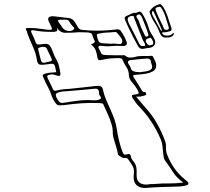

<svg xmlns="http://www.w3.org/2000/svg" viewBox="-20 -875 1040 952"><path d="M806 -689Q793 -687 784.5 -694Q776 -701 771 -714Q762 -739 747 -761.5Q732 -784 724 -809Q723 -812 722 -815Q721 -818 723 -821Q739 -846 770 -854Q775 -856 778 -853Q781 -850 783 -848Q793 -836 799.5 -822Q806 -808 811 -794Q816 -779 820.5 -764.5Q825 -750 830 -736Q833 -722 822 -720Q814 -718 806 -716Q798 -714 790 -715Q785 -715 784 -712Q783 -709 787 -705Q795 -698 810.5 -698.5Q826 -699 833 -706Q835 -708 836.5 -710Q838 -712 841 -710Q844 -708 842.5 -705.5Q841 -703 839 -701Q831 -688 806 -689ZM805 -727Q821 -727 816 -742Q812 -754 808.5 -766Q805 -778 801 -790Q794 -814 780 -835Q776 -842 770.5 -841.5Q765 -841 759 -839Q747 -835 753 -822Q761 -799 772.5 -777.5Q784 -756 793 -733Q795 -729 798 -728Q801 -727 805 -727ZM779 -722Q781 -722 782 -723V-728Q762 -771 742 -817Q740 -821 737 -820Q734 -819 734 -815Q733 -808 735 -802.5Q737 -797 740 -792Q750 -775 759.5 -757Q769 -739 779 -722ZM645 -812Q651 -810 655 -811.5Q659 -813 662 -814Q672 -819 677.5 -816Q683 -813 687 -805Q707 -773 718 -735Q722 -720 730.5 -707.5Q739 -695 746 -681Q753 -665 747 -653.5Q741 -642 723 -638Q716 -637 707.5 -636Q699 -635 691 -633Q674 -630 665 -645Q654 -665 643 -686Q632 -707 622 -728Q616 -740 610.5 -752.5Q605 -765 600 -777Q594 -790 607 -796Q618 -800 627 -805Q636 -810 645 -812ZM716 -701Q715 -709 713 -713Q708 -728 702.5 -742.5Q697 -757 691 -771Q688 -778 685.5 -785Q683 -792 678 -798Q676 -800 673.5 -802.5Q671 -805 666 -803Q651 -798 659 -786Q667 -776 671 -763.5Q675 -751 679 -740Q684 -730 689 -719.5Q694 -709 699 -698Q703 -692 710 -694Q716 -696 716 -701ZM689 -647Q703 -644 698 -659Q694 -666 690 -673Q686 -680 684 -687Q674 -711 665 -735.5Q656 -760 646 -784Q645 -789 643.5 -793Q642 -797 635 -796Q604 -793 617 -764Q618 -761 620 -757Q633 -733 645 -709Q657 -685 669 -661Q672 -655 676 -650.5Q680 -646 689 -647ZM259 -517Q258 -522 257 -527Q256 -532 255 -536Q252 -554 245 -557.5Q238 -561 213 -556Q187 -552 176.5 -555Q166 -558 163 -577Q158 -612 142.5 -645Q127 -678 115 -712Q114 -714 114 -717Q106 -732 108.5 -734.5Q111 -737 135 -736Q155 -736 174 -733Q193 -730 212 -728Q233 -726 236.5 -729Q240 -732 233 -745Q230 -753 226 -760Q222 -767 220 -774Q216 -785 224.5 -790.5Q233 -796 249 -794Q266 -792 282.5 -790Q299 -788 316 -786Q333 -785 342.5 -776Q352 -767 357 -756Q365 -741 370.5 -734.5Q376 -728 386.5 -727Q397 -726 421 -724Q456 -722 489.5 -723.5Q523 -725 557 -729Q563 -730 568.5 -729Q574 -728 578 -723Q598 -695 608 -667Q611 -657 606 -651.5Q601 -646 584 -647Q559 -649 533 -646.5Q507 -644 481 -648Q471 -649 469 -645.5Q467 -642 469 -636Q473 -630 476 -623.5Q479 -617 482 -611Q485 -605 492 -603.5Q499 -602 506 -602Q527 -601 548 -601Q569 -601 590 -601Q592 -601 595 -601.5Q598 -602 599 -600Q611 -590 624 -589.5Q637 -589 650.5 -593Q664 -597 677 -597Q690 -598 702.5 -597.5Q715 -597 728 -598Q730 -598 733 -598Q736 -598 737 -596Q745 -583 751 -568Q757 -553 753 -539Q750 -528 736.5 -520.5Q723 -513 706 -510Q681 -506 653 -504Q643 -504 641 -501Q639 -498 642 -493Q653 -476 664 -458.5Q675 -441 685 -424Q687 -423 689.5 -420.5Q692 -418 693 -419Q702 -419 703 -415.5Q704 -412 705 -408Q706 -404 701.5 -403Q697 -402 692 -400Q685 -398 677 -396.5Q669 -395 655 -396Q667 -382 677 -369.5Q687 -357 697 -346Q734 -306 758 -263.5Q782 -221 798 -177Q804 -161 803 -144Q802 -127 808 -110Q821 -76 842 -44.5Q863 -13 896 14Q900 17 903 19.5Q906 22 909 25Q924 40 897 46Q880 50 862 50Q844 50 826 51Q795 52 765 53Q735 54 704 57Q682 58 666.5 49.5Q651 41 646 25Q642 14 642.5 3Q643 -8 644 -18Q646 -38 636 -54.5Q626 -71 614 -87Q610 -92 600.5 -91.5Q591 -91 583 -95Q577 -99 571.5 -102.5Q566 -106 565 -110Q562 -128 556.5 -145.5Q551 -163 546 -180Q539 -200 539 -221Q539 -242 532 -262Q525 -286 514 -309.5Q503 -333 493 -356Q491 -362 485 -362.5Q479 -363 472 -364Q428 -366 385 -363Q342 -360 299 -354Q273 -351 265.5 -354.5Q258 -358 248 -375Q238 -392 233 -408.5Q228 -425 219 -441Q211 -455 205 -468.5Q199 -482 193 -495Q188 -506 204 -510Q218 -514 231.5 -515Q245 -516 259 -517ZM296 -777Q273 -778 269 -775Q265 -772 275 -759Q280 -753 283.5 -747Q287 -741 291 -736Q299 -726 313.5 -722.5Q328 -719 340 -725Q352 -732 346 -739Q340 -746 335 -751Q328 -760 322.5 -770Q317 -780 296 -777ZM262 -738Q268 -723 259 -719.5Q250 -716 235 -717Q213 -717 192.5 -718.5Q172 -720 152 -724Q142 -726 137 -724.5Q132 -723 136 -713Q148 -690 156 -667Q159 -659 163.5 -656Q168 -653 182 -655Q209 -660 218.5 -655.5Q228 -651 236 -633Q241 -622 245 -610.5Q249 -599 255 -588Q266 -571 271 -552.5Q276 -534 279 -515Q281 -501 275.5 -499Q270 -497 250 -504Q242 -507 234.5 -506Q227 -505 220 -503Q213 -500 214 -495.5Q215 -491 217 -486Q223 -473 230 -459.5Q237 -446 243 -432Q249 -422 261 -426Q278 -431 295.5 -432.5Q313 -434 330 -435Q362 -439 394.5 -442Q427 -445 458 -449Q487 -452 490 -432Q495 -407 505.5 -382Q516 -357 527 -333Q538 -310 546.5 -286Q555 -262 559 -236Q563 -208 569.5 -180.5Q576 -153 586 -125Q589 -119 592.5 -112Q596 -105 614 -111Q621 -113 624 -109.5Q627 -106 628 -104Q630 -88 641.5 -75Q653 -62 656 -45Q658 -32 657.5 -19.5Q657 -7 658 5Q660 24 676 33.5Q692 43 719 39Q727 37 734.5 37.5Q742 38 749 37Q783 34 817.5 34.5Q852 35 889 30Q856 7 838 -21.5Q820 -50 800 -77Q793 -87 791.5 -96.5Q790 -106 789 -116Q787 -133 785.5 -150.5Q784 -168 777 -184Q758 -229 730.5 -271Q703 -313 665 -352Q657 -360 651 -369.5Q645 -379 638 -388Q634 -394 634 -399.5Q634 -405 646 -406Q669 -408 668 -414.5Q667 -421 661 -431Q651 -449 635.5 -466Q620 -483 619 -502Q619 -524 607 -542Q595 -560 587 -579Q586 -584 581.5 -585Q577 -586 571 -587Q551 -587 530 -585.5Q509 -584 490 -579Q475 -575 470 -577.5Q465 -580 463 -590Q461 -607 455 -624Q449 -641 431 -655Q440 -658 446.5 -662.5Q453 -667 448 -675Q444 -682 442 -689Q440 -696 437 -703Q435 -709 430 -711Q425 -713 418 -714Q402 -714 386 -715Q370 -716 354 -714Q328 -712 302.5 -712.5Q277 -713 262 -738ZM533 -658Q540 -660 551 -658.5Q562 -657 571.5 -656.5Q581 -656 584 -662Q590 -673 581.5 -685.5Q573 -698 563 -709L562 -710Q557 -718 546 -716Q527 -714 508 -713.5Q489 -713 469 -708Q459 -707 460 -700Q464 -680 468.5 -671Q473 -662 487 -660.5Q501 -659 533 -658ZM740 -661Q740 -670 733.5 -680Q727 -690 724 -688Q719 -685 712 -683.5Q705 -682 703 -674Q702 -667 709.5 -658Q717 -649 722 -650Q728 -651 733.5 -652.5Q739 -654 740 -661ZM169 -632Q173 -616 176 -602.5Q179 -589 183 -576Q187 -559 209 -566Q219 -569 230 -571Q241 -573 235 -586Q229 -598 223.5 -609.5Q218 -621 213 -632Q210 -640 203 -642Q196 -644 187 -642Q179 -641 173.5 -638.5Q168 -636 169 -632ZM676 -517Q684 -519 696 -520Q708 -521 719 -525Q733 -532 734 -539.5Q735 -547 732 -555.5Q729 -564 728 -571Q727 -580 718.5 -583Q710 -586 700 -584Q684 -583 668.5 -581.5Q653 -580 637 -578Q604 -577 619 -555Q622 -551 624.5 -547Q627 -543 628 -539Q630 -526 642.5 -521.5Q655 -517 676 -517ZM415 -379Q432 -378 446.5 -377.5Q461 -377 471 -381Q482 -385 480.5 -390.5Q479 -396 474.5 -402Q470 -408 471 -413Q472 -416 470 -424Q468 -430 463.5 -433Q459 -436 448 -435Q381 -428 313 -423Q267 -421 259 -410.5Q251 -400 273 -371Q280 -363 293 -365Q325 -370 356 -374.5Q387 -379 415 -379Z"/></svg>

Font: Rock 3D
Style: Regular
Weight: 400
Version: Version 1.000